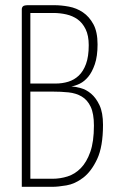

<svg xmlns="http://www.w3.org/2000/svg" viewBox="-20 -720 445 740"><path d="M64 -684Q64 -691 68.5 -695.5Q73 -700 89 -700H189Q216 -700 245.5 -694.5Q275 -689 299.5 -672.5Q324 -656 340 -626.5Q356 -597 356 -549Q356 -503 345.5 -472.5Q335 -442 320 -424Q305 -406 287.5 -397.5Q270 -389 255 -387Q270 -386 291 -380.5Q312 -375 331 -359Q350 -343 363.5 -314.5Q377 -286 377 -239Q377 -155 354.5 -107Q332 -59 300.5 -35Q269 -11 236 -5.5Q203 0 183 0H64ZM97 -398H194Q220 -398 243 -405Q266 -412 283.5 -428.5Q301 -445 311.5 -473.5Q322 -502 322 -546Q322 -583 310 -607.5Q298 -632 279 -645.5Q260 -659 235.5 -664.5Q211 -670 186 -670H97ZM97 -31H182Q212 -31 240.5 -40Q269 -49 291.5 -72Q314 -95 328 -134.5Q342 -174 342 -236Q342 -282 329.5 -308.5Q317 -335 295 -348Q273 -361 244 -364Q215 -367 181 -367H97Z"/></svg>

Font: Yanone Kaffeesatz Thin
Style: Regular
Weight: 250
Designer: Yanone
Foundry: Yanone Font Production. Not for release.
Version: Version 1.002